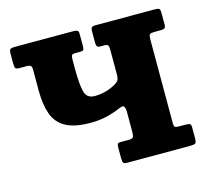

<svg xmlns="http://www.w3.org/2000/svg" viewBox="-81 -614 767 708"><g transform="rotate(-15 302.0 -260.0)"><path d="M369 -414Q369 -430 366.5 -435Q364 -440 351.5 -440H336Q326.5 -440 324 -445Q321.5 -450 321.5 -459.5V-499Q321.5 -512.5 324.8 -516.2Q328 -520 341.5 -520H566.5Q578.5 -520 582.5 -517Q586.5 -514 586.5 -501V-457Q586.5 -446.5 582.2 -443.2Q578 -440 567 -440H544Q531 -440 526.2 -436.8Q521.5 -433.5 521.5 -417V-97Q521.5 -86.5 525 -83.2Q528.5 -80 540 -80H567Q577 -80 581.8 -77.5Q586.5 -75 586.5 -64V-22Q586.5 -6.5 581.2 -3.2Q576 0 561.5 0H324Q310.5 0 307.2 -4Q304 -8 304 -22V-62Q304 -72.5 306 -76.2Q308 -80 318.5 -80H348Q362.5 -80 365.8 -85.5Q369 -91 369 -105V-181Q369 -194.5 365 -201.5Q361 -208.5 347.5 -202.5Q322.5 -191.5 293.5 -184.2Q264.5 -177 230 -177Q168.5 -177 135 -195.8Q101.5 -214.5 88.2 -251.2Q75 -288 75 -342V-420.5Q75 -432.5 71 -436.2Q67 -440 55.5 -440H27.5Q15 -440 12.5 -445Q10 -450 10 -463V-501Q10 -513 14.5 -516.5Q19 -520 30 -520H255Q265 -520 270 -517.5Q275 -515 275 -504V-459Q275 -447 272.2 -443.5Q269.5 -440 259.5 -440H242Q231 -440 228 -436Q225 -432 225 -418.5V-384.5Q225 -327 232 -297.8Q239 -268.5 270 -268.5Q312 -268.5 349.5 -289.5Q359.5 -295 364.2 -301.2Q369 -307.5 369 -328Z"/></g></svg>

Font: Besley* Narrow
Style: Bold
Weight: 700
Width: 4
Designer: Owen Earl
Foundry: indestructible type*
Version: Version 3.000; ttfautohint (v1.8.3)